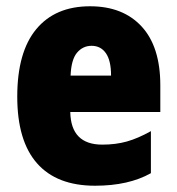

<svg xmlns="http://www.w3.org/2000/svg" viewBox="-20 -582 563 612"><path d="M267 -562Q372 -562 431.5 -497.5Q491 -433 491 -310V-225H204Q206 -121 306 -121Q349 -121 384.5 -131Q420 -141 461 -164V-30Q390 10 283 10Q161 10 98 -61.5Q35 -133 35 -274Q35 -416 95.5 -489Q156 -562 267 -562ZM272 -436Q244 -436 225.5 -414Q207 -392 205 -341H334Q334 -389 317.5 -412.5Q301 -436 272 -436Z"/></svg>

Font: Noto Sans Myanmar UI Condensed Black
Style: Regular
Weight: 900
Width: 3
Designer: Monotype Design Team
Foundry: Monotype Imaging Inc.
Version: Version 2.103; ttfautohint (v1.8.4.7-5d5b)